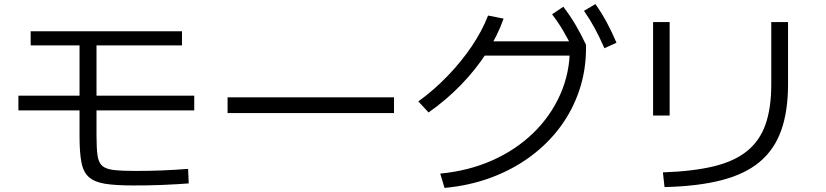

<svg xmlns="http://www.w3.org/2000/svg" viewBox="-20 -875 4040 939"><path d="M629 32Q544 32 492.5 23.5Q441 15 414 -9.5Q387 -34 378 -82Q369 -130 369 -209V-653H130V-722H870V-653H452V-210Q452 -150 457 -115Q462 -80 480 -64Q498 -48 537 -43.5Q576 -39 644 -39Q713 -39 773 -41.5Q833 -44 900 -49L903 22Q876 24 842.5 26Q809 28 772.5 29.5Q736 31 699.5 31.5Q663 32 629 32ZM70 -335V-407H930V-335Z M1093 -322V-399H1907V-322Z M2133 -26Q2271 -39 2387 -90.5Q2503 -142 2588 -224.5Q2673 -307 2720 -413Q2767 -519 2767 -640L2800 -603H2327V-673H2832L2846 -656V-640Q2846 -531 2813 -433Q2780 -335 2719 -253Q2658 -171 2572 -108Q2486 -45 2380.5 -6Q2275 33 2154 44ZM2026 -379Q2103 -435 2169.5 -504Q2236 -573 2287 -648.5Q2338 -724 2367 -799L2443 -784Q2413 -699 2360 -617Q2307 -535 2235.5 -461Q2164 -387 2076 -325ZM2787 -625Q2760 -681 2735 -723.5Q2710 -766 2680 -805L2735 -842Q2768 -799 2794.5 -754Q2821 -709 2846 -656ZM2936 -639Q2911 -696 2887.5 -739Q2864 -782 2836 -822L2892 -855Q2923 -811 2947.5 -765.5Q2972 -720 2995 -666Z M3222 -32Q3369 -37 3470.5 -61.5Q3572 -86 3634 -136.5Q3696 -187 3724 -267Q3752 -347 3752 -462V-767H3834V-463Q3834 -331 3800.5 -237Q3767 -143 3695 -83Q3623 -23 3508 6.5Q3393 36 3230 40ZM3174 -310V-767H3255V-310Z"/></svg>

Font: M PLUS 1 Code
Style: Regular
Weight: 400
Designer: Coji Morishita
Foundry: UNDERFOREST DESIGN
Version: Version 1.005